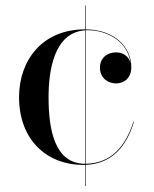

<svg xmlns="http://www.w3.org/2000/svg" viewBox="-20 -574 546 680"><path d="M283.5 -554.5H281.5V-470H280.5C129.5 -470 47.5 -360 47.5 -230C47.5 -80 144 10 275 10C277 10 279.5 10 281.5 10V85H283.5V10C379 6 429 -58.5 454.5 -143H452.5C425.5 -57.5 374.5 5 283.5 6V-467C286 -467 288 -467 290.5 -467C360 -467 433 -427 442 -351.5C435.5 -376 414.5 -388.5 391 -388.5C360.5 -388.5 334 -369.5 334 -334.5C334 -294.5 366 -278.5 391 -278.5C421.5 -278.5 445 -299.5 445 -335.5C445 -410 383.5 -469 283.5 -470ZM152 -230C152 -321.5 170.5 -459.5 281.5 -466.5V6C173 6 152 -115.5 152 -230Z"/></svg>

Font: Bodoni* 96pt
Style: Regular
Weight: 400
Version: Version 2.3